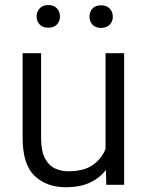

<svg xmlns="http://www.w3.org/2000/svg" viewBox="-20 -742 590 771"><path d="M406.7 0 405.3 -59.6Q380.4 -26.9 340.8 -8.5Q301.3 9.8 244.1 9.8Q166.5 9.8 118.7 -36.1Q70.8 -82 70.8 -189V-528.3H145V-188Q145 -136.2 160.2 -106.9Q175.3 -77.6 200.4 -65.9Q225.6 -54.2 254.4 -54.2Q316.9 -54.2 352.5 -79.3Q388.2 -104.5 403.8 -144V-528.3H478.5V0ZM127 -675.8Q127 -694.8 139.2 -708.3Q151.4 -721.7 173.8 -721.7Q196.8 -721.7 208.7 -708.3Q220.7 -694.8 220.7 -675.8Q220.7 -656.7 208.7 -643.8Q196.8 -630.9 173.8 -630.9Q151.4 -630.9 139.2 -643.8Q127 -656.7 127 -675.8ZM339.4 -674.8Q339.4 -694.3 351.3 -707.5Q363.3 -720.7 385.7 -720.7Q408.2 -720.7 420.7 -707.5Q433.1 -694.3 433.1 -674.8Q433.1 -656.2 420.7 -643.1Q408.2 -629.9 385.7 -629.9Q363.3 -629.9 351.3 -643.1Q339.4 -656.2 339.4 -674.8Z"/></svg>

Font: Vazirmatn RD Light
Style: Regular
Weight: 300
Designer: Saber Rastikerdar
Foundry: Saber Rastikerdar
Version: Version 32.102